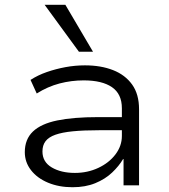

<svg xmlns="http://www.w3.org/2000/svg" viewBox="-20 -777 709 805"><path d="M284 8Q227 8 181.5 -11Q136 -30 110 -63.5Q84 -97 84 -139Q84 -193 118 -225.5Q152 -258 220 -272Q288 -286 392 -286H506V-231H396Q331 -231 285.5 -226.5Q240 -222 212 -212Q184 -202 171 -185Q158 -168 158 -142Q158 -98 197 -75Q236 -52 294 -52Q347 -52 392 -73Q437 -94 464 -129.5Q491 -165 491 -207V-323Q491 -383 449.5 -411.5Q408 -440 331 -440Q279 -440 229.5 -427Q180 -414 134 -385L108 -442Q139 -462 176.5 -475Q214 -488 254.5 -495.5Q295 -503 336 -503Q403 -503 454 -483Q505 -463 534 -422.5Q563 -382 563 -319V0H498V-110H496Q479 -81 450 -53.5Q421 -26 379.5 -9Q338 8 284 8ZM311 -560 167 -757H254L370 -560Z"/></svg>

Font: Nunito Sans 7pt SemiExpanded Light
Style: Regular
Weight: 300
Width: 6
Designer: Vernon Adams
Foundry: Vernon Adams
Version: Version 3.101;gftools[0.9.27]